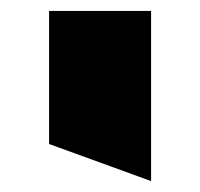

<svg xmlns="http://www.w3.org/2000/svg" viewBox="-20 -207 367 352"><path d="M257 -187V125L70 57V-187Z"/></svg>

Font: Clickuper
Style: Bold
Weight: 700
Designer: Denis Ignatov
Foundry: Denis Ignatov
Version: Version 1.10 April 16, 2021